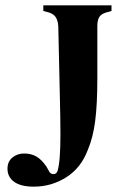

<svg xmlns="http://www.w3.org/2000/svg" viewBox="-20 -681 460 718"><path d="M106 17Q58 17 33 -1Q8 -19 8 -50Q8 -77 26.5 -92Q45 -107 70 -107Q96 -107 115.5 -96Q135 -85 153 -59L166 -36Q173 -29 182 -30Q191 -31 195 -41Q201 -61 203.5 -95.5Q206 -130 206 -179Q206 -239 203.5 -335Q201 -431 198 -581Q197 -602 189.5 -615Q182 -628 164 -634L142 -640V-661H397V-640L376 -634Q357 -628 350.5 -616Q344 -604 344 -584V-388Q344 -291 336 -229Q328 -167 309 -122Q284 -54 228.5 -18.5Q173 17 106 17Z"/></svg>

Font: DeepMind Serif Text
Style: Regular
Weight: 400
Designer: Frank Grießhammer / Modifications: Colophon Foundry
Foundry: Colophon Foundry
Version: Version 5.003; ttfautohint (v1.8.2)